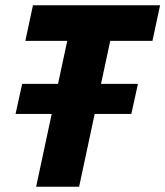

<svg xmlns="http://www.w3.org/2000/svg" viewBox="-20 -708 627 728"><path d="M558 -553H398L363 -390H503L478 -276H339L280 0H117L176 -276H39L64 -390H200L235 -553H76L105 -688H587Z"/></svg>

Font: Saira Semi Condensed
Style: Bold Italic
Weight: 700
Width: 4
Italic angle: -12°
Designer: Hector Gatti with collaboration of the Omnibus-Type team
Foundry: Omnibus-Type
Version: Version 1.001; ttfautohint (v1.8)